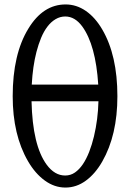

<svg xmlns="http://www.w3.org/2000/svg" viewBox="-20 -823 580 856"><path d="M105 -104Q36.6 -221.7 36.6 -394Q36.6 -581.5 106.4 -695.3Q171.9 -803.2 272.5 -803.2Q320.8 -803.2 362.8 -774.2Q404.8 -745.1 436 -691.4Q503.4 -576.2 503.4 -394Q503.4 -220.7 436 -103Q404.8 -48.3 362.8 -17.6Q320.8 13.2 271.7 13.2Q222.7 13.2 179.7 -18.1Q136.7 -49.3 105 -104ZM270.5 -40.5Q294.9 -40.5 314.2 -54Q333.5 -67.4 349.4 -90.8Q365.2 -114.3 377.7 -146.2Q390.1 -178.2 398.9 -214.8Q417 -291 418.9 -371.6H120.6Q125 -174.8 188 -88.9Q223.6 -40.5 270.5 -40.5ZM271 -749.5Q248 -749.5 227.8 -737.5Q207.5 -725.6 191.4 -704.3Q175.3 -683.1 163.3 -654.3Q151.4 -625.5 142.6 -591.8Q126 -527.8 121.6 -445.8H418Q406.7 -622.6 346.7 -705.1Q314 -749.5 271 -749.5Z"/></svg>

Font: Cardo-Italic
Style: Italic
Weight: 400
Italic angle: -12°
Designer: David J. Perry
Foundry: David J. Perry
Version: Version 0.991